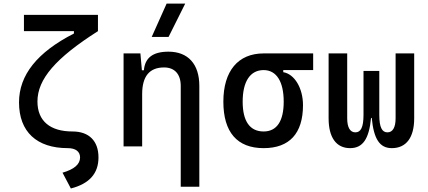

<svg xmlns="http://www.w3.org/2000/svg" viewBox="-20 -815 2384 1069"><path d="M374.5 234.4C477.5 208 528.3 150.9 528.3 61.5C528.3 -30.3 475.6 -83 383.8 -83C259.3 -83 188.5 -141.1 188.5 -250C188.5 -374 289.1 -491.2 525.4 -641.6V-732.4H113.3V-641.6H391.6V-628.4C187 -523.9 85.9 -397 85.9 -245.1C85.9 -81.1 184.6 9.8 357.4 9.8C400.9 9.8 425.8 28.8 425.8 61.5C425.8 99.6 393.6 127.4 328.1 146.5Z M986.3 224.6H1089.8V-336.9C1089.8 -458 1027.3 -527.3 918 -527.3C831.1 -527.3 787.1 -493.2 781.2 -423.8H770L761.7 -517.6H668V0H771.5V-291C771.5 -390.6 812.5 -439.5 893.6 -439.5C952.1 -439.5 986.3 -402.3 986.3 -336.9ZM824.7 -609.4H918.5L1011.2 -794.9H907.7Z M1447.8 9.8C1591.8 9.8 1667 -72.3 1667 -229.5C1667 -323.7 1620.1 -402.8 1557.1 -413.1V-424.8H1723.6V-517.6H1447.8C1305.7 -517.6 1223.6 -419.9 1223.6 -249C1223.6 -79.1 1300.3 9.8 1447.8 9.8ZM1447.8 -83C1371.1 -83 1331.1 -140.1 1331.1 -249C1331.1 -361.3 1373 -424.8 1447.8 -424.8C1519 -424.8 1559.6 -361.3 1559.6 -249C1559.6 -140.1 1521 -83 1447.8 -83Z M2161.6 9.8C2242.7 9.8 2286.1 -50.3 2286.1 -156.2V-517.6H2182.6V-156.2C2182.6 -106.4 2167 -78.1 2137.2 -78.1C2107.4 -78.1 2091.8 -105 2091.8 -175.8V-419.9H2003.9V-175.8C2003.9 -105 1988.3 -78.1 1958.5 -78.1C1928.7 -78.1 1913.1 -106.4 1913.1 -156.2V-517.6H1809.6V-156.2C1809.6 -50.3 1851.6 9.8 1929.2 9.8C1999.5 9.8 2034.7 -40.5 2045.9 -158.2H2049.8C2061 -40.5 2094.2 9.8 2161.6 9.8Z"/></svg>

Font: Cascadia Code PL
Style: Regular
Weight: 400
Monospace: yes
Designer: Aaron Bell
Foundry: Saja Typeworks
Version: Version 2404.023